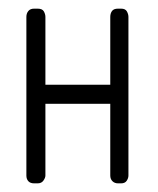

<svg xmlns="http://www.w3.org/2000/svg" viewBox="-20 -424 366 444"><path d="M260 0H253Q245 0 240 -5Q235 -10 235 -18V-184H85V-18Q85 -13 80.5 -6.5Q76 0 67 0H59Q50 0 45.5 -5Q41 -10 41 -18V-385Q41 -393 45.5 -398.5Q50 -404 59 -404H67Q78 -404 81.5 -397.5Q85 -391 85 -385V-228H235V-385Q235 -393 239 -398.5Q243 -404 253 -404H260Q270 -404 273.5 -397.5Q277 -391 277 -385V-18Q277 -12 273 -6Q269 0 260 0Z"/></svg>

Font: Chathura
Style: Bold
Weight: 700
Designer: Appaji Ambarisha Darbha
Foundry: Aditya Fonts
Version: Version 1.002 2016